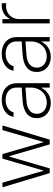

<svg xmlns="http://www.w3.org/2000/svg" viewBox="762 -1340 590 2153"><g transform="rotate(-90 1056.5 -263.0)"><path d="M33.2 -530.3H85L217.8 -72.3H221.7L354.5 -530.3H406.2L538.1 -73.2H542L674.8 -530.3H726.6L567.4 0H514.6L382.8 -452.1H377L245.1 0H192.4Z M1000 -303.7Q1036.1 -306.6 1079.1 -309.6Q1122.1 -312.5 1151.4 -314V-371.1Q1151.4 -408.7 1134.8 -436.3Q1118.2 -463.9 1087.2 -479Q1056.2 -494.1 1013.7 -494.1Q959.5 -494.1 921.9 -470.2Q884.3 -446.3 874 -405.3H823.2Q829.1 -445.3 855.2 -475.3Q881.3 -505.4 923.1 -521.7Q964.8 -538.1 1015.6 -538.1Q1063.5 -538.1 1105.5 -520.5Q1147.5 -502.9 1173.8 -464.4Q1200.2 -425.8 1200.2 -367.2V0H1151.4V-91.8H1147.5Q1126 -46.4 1082.3 -17.3Q1038.6 11.7 978.5 11.7Q931.6 11.7 892.8 -7.1Q854 -25.9 831.3 -61.5Q808.6 -97.2 808.6 -146.5Q808.6 -216.3 857.7 -256.3Q906.7 -296.4 1000 -303.7ZM984.4 -33.2Q1032.7 -33.2 1070.8 -56.6Q1108.9 -80.1 1130.1 -120.8Q1151.4 -161.6 1151.4 -211.9V-272L1119.1 -269.5Q1039.6 -263.2 1009.8 -261.7Q930.7 -256.3 894 -225.6Q857.4 -194.8 857.4 -144.5Q857.4 -110.8 874 -85.4Q890.6 -60.1 919.4 -46.6Q948.2 -33.2 984.4 -33.2Z M1517.6 -303.7Q1553.7 -306.6 1596.7 -309.6Q1639.6 -312.5 1668.9 -314V-371.1Q1668.9 -408.7 1652.3 -436.3Q1635.7 -463.9 1604.7 -479Q1573.7 -494.1 1531.2 -494.1Q1477.1 -494.1 1439.5 -470.2Q1401.9 -446.3 1391.6 -405.3H1340.8Q1346.7 -445.3 1372.8 -475.3Q1398.9 -505.4 1440.7 -521.7Q1482.4 -538.1 1533.2 -538.1Q1581.1 -538.1 1623 -520.5Q1665 -502.9 1691.4 -464.4Q1717.8 -425.8 1717.8 -367.2V0H1668.9V-91.8H1665Q1643.6 -46.4 1599.9 -17.3Q1556.2 11.7 1496.1 11.7Q1449.2 11.7 1410.4 -7.1Q1371.6 -25.9 1348.9 -61.5Q1326.2 -97.2 1326.2 -146.5Q1326.2 -216.3 1375.2 -256.3Q1424.3 -296.4 1517.6 -303.7ZM1502 -33.2Q1550.3 -33.2 1588.4 -56.6Q1626.5 -80.1 1647.7 -120.8Q1668.9 -161.6 1668.9 -211.9V-272L1636.7 -269.5Q1557.1 -263.2 1527.3 -261.7Q1448.2 -256.3 1411.6 -225.6Q1375 -194.8 1375 -144.5Q1375 -110.8 1391.6 -85.4Q1408.2 -60.1 1437 -46.6Q1465.8 -33.2 1502 -33.2Z M1871.1 -530.3H1918.9V-447.3H1922.9Q1939.9 -488.3 1980.5 -513.2Q2021 -538.1 2072.3 -538.1L2097.7 -537.1V-487.3Q2080.1 -490.2 2069.3 -490.2Q2026.9 -490.2 1992.7 -471.7Q1958.5 -453.1 1939.2 -420.4Q1919.9 -387.7 1919.9 -346.7V0H1871.1Z"/></g></svg>

Font: Pretendard ExtraLight
Style: Regular
Weight: 200
Designer: Base glyphs from Inter by Rasmus Andersson; Hangeul glyphs from Noto Sans CJK(Source Han Sans) by Jang Soo-young and Kan
Foundry: Kil Hyung-jin
Version: Version 1.309